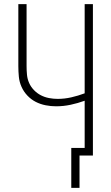

<svg xmlns="http://www.w3.org/2000/svg" viewBox="-20 -755 540 932"><path d="M326 157V-37H391V-266Q358 -254 323 -246.5Q288 -239 252 -239Q227 -239 201.5 -244Q176 -249 153.5 -260.5Q131 -272 113 -291Q95 -310 84.5 -333.5Q74 -357 71.5 -382.5Q69 -408 69 -434V-735H109V-434Q109 -413 111 -392Q113 -371 121.5 -352Q130 -333 145 -317.5Q160 -302 178.5 -292.5Q197 -283 218 -279Q239 -275 260 -275Q293 -275 326 -282.5Q359 -290 391 -302V-735H431V0H366V157Z"/></svg>

Font: Zed Sans Extralight
Style: Regular
Weight: 200
Designer: Belleve Invis
Foundry: Belleve Invis
Version: Version 1.0.0; ttfautohint (v1.8.4)